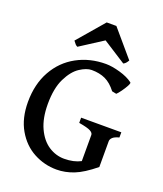

<svg xmlns="http://www.w3.org/2000/svg" viewBox="-155 -949 905 1065"><g transform="rotate(20 297.5 -417.0)"><path d="M448.2 -499Q417.5 -539.1 382.8 -555.2Q348.1 -571.3 301.8 -571.3Q271.5 -571.3 232.9 -546.1Q194.3 -521 165.5 -462.6Q136.7 -404.3 136.7 -311Q136.7 -227.1 163.3 -169.7Q189.9 -112.3 232.9 -84.2Q275.9 -56.2 325.2 -56.2Q381.8 -56.2 422.4 -77.6V-231.9Q422.4 -244.1 405.3 -253.7Q388.2 -263.2 336.4 -272V-302.7H573.7V-272Q547.9 -265.6 536.4 -255.1Q524.9 -244.6 524.9 -231.9V-80.1Q457.5 -24.9 406.7 -5.1Q356 14.6 305.7 14.6Q233.9 14.6 170.7 -19.3Q107.4 -53.2 68.4 -120.8Q29.3 -188.5 29.3 -284.2Q29.3 -389.6 73.2 -468Q117.2 -546.4 193.6 -588.1Q270 -629.9 364.7 -629.9Q400.4 -629.9 448.5 -616.2Q496.6 -602.5 525.9 -580.1Q530.3 -576.7 521 -559.1Q511.7 -541.5 497.3 -521.5Q482.9 -501.5 474.1 -493.7ZM317.4 -752 182.1 -665Q174.8 -668.5 169.7 -673.8Q164.6 -679.2 155.3 -691.9L289.1 -847.7H346.2L479 -691.9Q472.2 -680.7 466.6 -674.6Q460.9 -668.5 453.1 -665Z"/></g></svg>

Font: David Libre Medium
Style: Regular
Weight: 500
Version: Version 1.000